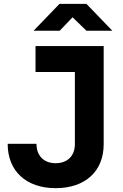

<svg xmlns="http://www.w3.org/2000/svg" viewBox="-20 -970 640 1000"><path d="M291 -810 358 -880 430 -810H565L430 -950H290L155 -810ZM270 10C424 10 520 -78 520 -219V-730H165V-595H370V-219C370 -158 331 -120 270 -120C208 -120 170 -159 170 -221H20C20 -79 116 10 270 10Z"/></svg>

Font: Tekne LDO ExtraBold
Style: Regular
Weight: 800
Monospace: yes
Designer: Alessio Laiso, Mario Rullo, Paolo Rosset
Foundry: Alessio Laiso
Version: Version 1.000;hotconv 1.0.109;makeotfexe 2.5.65596